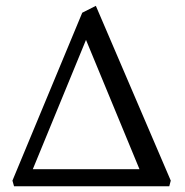

<svg xmlns="http://www.w3.org/2000/svg" viewBox="-20 -650 646 670"><path d="M29 0 23.4 -19.7 267 -605.6 314.5 -629.6 575.9 -19.7 570.7 0ZM94.5 -59.6H466.7L280.1 -510.8Z"/></svg>

Font: Ancizar Serif Light
Style: Regular
Weight: 300
Designer: Cesar Puertas, Viviana Monsalve, Julian Moncada, Julian Prieto, Jose Castro, Felipe Aragon, Mariel Hernandez, Sara Alarc
Version: Version 8.100